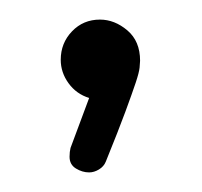

<svg xmlns="http://www.w3.org/2000/svg" viewBox="-20 -96 206 196"><path d="M71 80Q64 80 57.5 76Q51 72 51 64Q51 59 52 55L71 4Q58 0 50 -11Q42 -22 42 -35Q42 -52 53.5 -64Q65 -76 82 -76Q97 -76 110 -65Q123 -54 123 -34Q123 -32 122.5 -27Q122 -22 118.5 -11.5Q115 -1 108 18Q101 37 88 69Q86 74 81 77Q76 80 71 80Z"/></svg>

Font: Dosis ExtraLight Light
Style: Regular
Weight: 300
Version: Version 3.001; ttfautohint (v1.8.2)